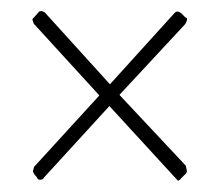

<svg xmlns="http://www.w3.org/2000/svg" viewBox="-20 -363 396 344"><path d="M315 -327Q314 -324 313.5 -323Q313 -322 312 -320L194 -193L313 -66Q313 -65 313.5 -63Q314 -61 315 -56Q315 -55 313 -52L304 -43Q303 -41 299 -39L176 -173L58 -44Q58 -42 53 -41H52Q49 -41 48 -42Q47 -44 45.5 -46Q44 -48 42 -50Q39 -55 39 -56Q40 -61 40.5 -62Q41 -63 41 -64L158 -192L41 -320Q40 -321 40 -322Q40 -322 38 -328L39 -330L42 -333L49 -341Q50 -343 53 -343H55Q56 -343 60 -341L177 -212L293 -340Q298 -345 305 -339Q307 -337 308.5 -335.5Q310 -334 312 -332L314 -331L315 -330Z"/></svg>

Font: Chathura Light
Style: Regular
Weight: 300
Designer: Appaji Ambarisha Darbha
Foundry: Aditya Fonts
Version: Version 1.001 2016